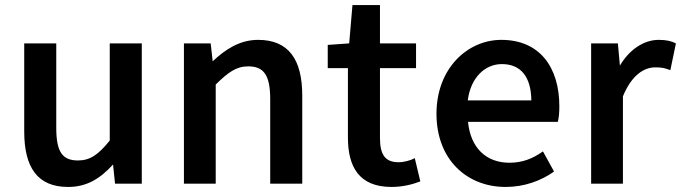

<svg xmlns="http://www.w3.org/2000/svg" viewBox="-20 -728 2699 761"><path d="M250 13C325 13 378 -21 428 -76L436 0H542V-556H415V-171C370 -115 337 -92 289 -92C228 -92 203 -125 203 -221V-556H76V-207C76 -65 128 13 250 13Z M823 -485 815 -556H709V0H835V-393C884 -441 916 -465 964 -465C1025 -465 1051 -431 1051 -335V0H1178V-349C1178 -491 1125 -570 1003 -570C929 -570 872 -531 823 -485Z M1532 13C1575 13 1615 3 1646 -9L1624 -101C1607 -92 1581 -85 1560 -85C1507 -85 1486 -114 1486 -182V-458H1629V-556H1486V-708H1377L1364 -556L1279 -550V-458H1359V-183C1359 -67 1403 13 1532 13Z M1984 13C2059 13 2125 -12 2176 -48L2132 -128C2090 -98 2049 -83 1999 -83C1907 -83 1845 -142 1835 -245H2191C2195 -261 2197 -281 2197 -306C2197 -463 2118 -570 1967 -570C1834 -570 1710 -458 1710 -277C1710 -95 1831 13 1984 13ZM2086 -330H1834C1846 -424 1905 -474 1969 -474C2044 -474 2085 -424 2086 -330Z M2437 -468 2429 -556H2323V0H2449V-346C2484 -432 2534 -461 2577 -461C2602 -461 2613 -459 2637 -450L2659 -556C2642 -565 2621 -570 2591 -570C2532 -570 2475 -532 2437 -468Z"/></svg>

Font: Bithumb Trading Sans Semibold
Style: Regular
Weight: 600
Designer: Ham Hyungwon
Foundry: Bithumb
Version: Version 0.500;FEAKit 1.0